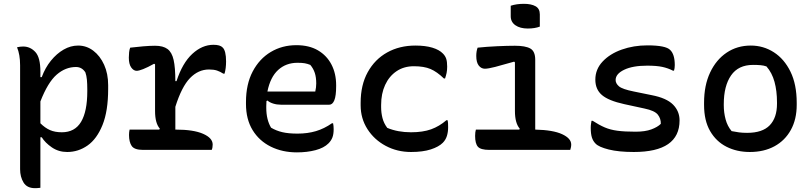

<svg xmlns="http://www.w3.org/2000/svg" viewBox="-20 -783 4240 1003"><path d="M69 -536Q77 -538 85 -539Q93 -540 101 -540Q138 -540 164.5 -511.5Q191 -483 191 -409V-380H198Q216 -429 246 -466Q276 -503 312.5 -524Q349 -545 388 -545Q432 -545 467.5 -518Q503 -491 524 -444.5Q545 -398 545 -338V-318Q545 -203 515.5 -130Q486 -57 437.5 -23Q389 11 331 11Q286 11 251 -13Q216 -37 198 -66H191V198Q182 199 176.5 199.5Q171 200 163 200Q121 200 103 170.5Q85 141 85 101V-442Q85 -498 69 -536ZM377 -433Q322 -433 276 -393Q230 -353 191 -253V-139Q215 -115 241 -103.5Q267 -92 303 -92Q371 -92 403.5 -146.5Q436 -201 436 -306V-316Q436 -345 434 -366.5Q432 -388 426 -405Q408 -433 377 -433Z M657 -106H812L815 -111Q790 -139 790 -203V-447L785 -450Q751 -431 728 -422Q705 -413 694 -413Q678 -413 665.5 -430.5Q653 -448 653 -482Q653 -496 654.5 -510Q656 -524 660 -534Q692 -538 728 -541Q764 -544 790 -544Q832 -544 855 -527Q878 -510 887 -470Q896 -430 896 -359H902Q933 -454 984.5 -501.5Q1036 -549 1095 -549Q1130 -549 1143 -535Q1161 -518 1161 -462Q1161 -444 1159 -428Q1157 -412 1153 -398H1147Q1130 -409 1113.5 -414.5Q1097 -420 1072 -420Q1016 -420 972.5 -375Q929 -330 896 -225V-106H898Q991 -106 1041 -84Q1091 -62 1091 -28Q1091 -11 1086 0H727Q682 0 668 -20.5Q654 -41 654 -78Q654 -93 657 -106Z M1528 -547Q1595 -547 1641 -520Q1687 -493 1711.5 -446Q1736 -399 1736 -338V-333Q1736 -282 1726.5 -259Q1717 -236 1700 -236H1448Q1426 -236 1407 -242Q1388 -248 1377 -258L1372 -255Q1371 -243 1371 -229V-220Q1371 -188 1377.5 -162Q1384 -136 1396 -116Q1423 -100 1455 -92.5Q1487 -85 1534 -85Q1587 -85 1630.5 -98Q1674 -111 1714 -139H1720Q1723 -126 1723 -108Q1723 -82 1716.5 -65Q1710 -48 1696 -34Q1672 -10 1628 1.5Q1584 13 1531 13Q1455 13 1394.5 -17Q1334 -47 1299.5 -103.5Q1265 -160 1265 -240V-250Q1265 -343 1300 -409.5Q1335 -476 1394.5 -511.5Q1454 -547 1528 -547ZM1534 -455Q1474 -455 1433 -417.5Q1392 -380 1377 -305H1627Q1632 -327 1632 -347Q1632 -379 1624.5 -402Q1617 -425 1601 -444Q1586 -450 1572 -452.5Q1558 -455 1534 -455Z M2150 -545Q2202 -545 2238.5 -534Q2275 -523 2294 -503Q2306 -491 2311 -476Q2316 -461 2316 -435Q2316 -416 2313 -402Q2310 -388 2305 -373H2299Q2263 -408 2229 -422.5Q2195 -437 2142 -437Q2090 -437 2051.5 -411Q2013 -385 1992 -339.5Q1971 -294 1971 -235V-223Q1971 -194 1978 -166.5Q1985 -139 2003 -115Q2058 -92 2127 -92Q2189 -92 2232 -107.5Q2275 -123 2312 -155H2318Q2320 -148 2320.5 -139.5Q2321 -131 2321 -118Q2321 -93 2314.5 -72.5Q2308 -52 2293 -37Q2272 -16 2230.5 -2.5Q2189 11 2127 11Q2055 11 1995 -21Q1935 -53 1899.5 -108.5Q1864 -164 1864 -233V-246Q1864 -339 1901 -406Q1938 -473 2002.5 -509Q2067 -545 2150 -545Z M2466 -106H2693L2695 -111Q2670 -140 2670 -203V-457L2666 -461Q2604 -443 2567 -433.5Q2530 -424 2513 -424Q2494 -424 2481 -440.5Q2468 -457 2468 -491Q2468 -515 2475 -534Q2522 -539 2576.5 -541.5Q2631 -544 2670 -544Q2725 -544 2750.5 -529.5Q2776 -515 2776 -471V-106Q2869 -104 2916.5 -82Q2964 -60 2964 -28Q2964 -20 2962.5 -13.5Q2961 -7 2959 0H2536Q2491 0 2476.5 -16.5Q2462 -33 2462 -73Q2462 -93 2466 -106ZM2648 -753Q2678 -763 2717 -763Q2755 -763 2777.5 -750.5Q2800 -738 2800 -708V-644Q2774 -634 2737 -634Q2697 -634 2672.5 -651Q2648 -668 2648 -698Z M3300 -95Q3350 -95 3382.5 -107Q3415 -119 3432 -136Q3433 -163 3416.5 -184Q3400 -205 3347 -216L3241 -239Q3159 -257 3124.5 -286.5Q3090 -316 3090 -367Q3090 -421 3128 -461.5Q3166 -502 3228 -524Q3290 -546 3362 -546Q3458 -546 3481 -522Q3505 -499 3505 -443Q3505 -426 3501 -414H3495Q3470 -427 3440 -433.5Q3410 -440 3361 -440Q3285 -440 3240.5 -418.5Q3196 -397 3196 -365Q3196 -347 3213.5 -332Q3231 -317 3291 -305L3384 -286Q3462 -271 3496 -236.5Q3530 -202 3530 -154Q3530 11 3291 11Q3212 11 3160 -2Q3108 -15 3091 -33Q3078 -46 3072 -65Q3066 -84 3066 -115Q3066 -127 3067.5 -136Q3069 -145 3070 -152H3076Q3110 -130 3139 -117.5Q3168 -105 3205.5 -100Q3243 -95 3300 -95Z M3902 -545Q3968 -545 4022.5 -510Q4077 -475 4109.5 -408.5Q4142 -342 4142 -246V-235Q4142 -160 4111.5 -104.5Q4081 -49 4026 -19Q3971 11 3897 11Q3829 11 3775 -16.5Q3721 -44 3689.5 -98.5Q3658 -153 3658 -235V-246Q3658 -337 3689.5 -404Q3721 -471 3776 -508Q3831 -545 3902 -545ZM3914 -444Q3837 -444 3799 -389Q3761 -334 3761 -239V-233Q3761 -195 3770.5 -159.5Q3780 -124 3802 -98Q3822 -94 3840.5 -91.5Q3859 -89 3883 -89Q3963 -89 4001 -128.5Q4039 -168 4039 -241V-248Q4039 -308 4026 -355.5Q4013 -403 3984 -436Q3970 -441 3953 -442.5Q3936 -444 3914 -444Z"/></svg>

Font: Recursive Mn Csl St Med
Style: Regular
Weight: 500
Monospace: yes
Version: Version 1.079;hotconv 1.0.112;makeotfexe 2.5.65598; ttfautoh